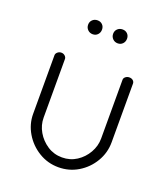

<svg xmlns="http://www.w3.org/2000/svg" viewBox="-125 -749 739 844"><g transform="rotate(20 244.5 -327.0)"><path d="M245 6Q195 6 153 -19.5Q111 -45 86 -87Q61 -129 61 -177V-451Q61 -459 68.5 -465.5Q76 -472 86 -472Q96 -472 103 -465.5Q110 -459 110 -451V-177Q110 -142 128 -111Q146 -80 176.5 -60Q207 -40 245 -40Q283 -40 313 -59.5Q343 -79 361 -110.5Q379 -142 379 -177V-452Q379 -460 386.5 -466Q394 -472 404 -472Q415 -472 421.5 -466Q428 -460 428 -452V-177Q428 -128 403 -86Q378 -44 336.5 -19Q295 6 245 6ZM304 -595Q290 -595 280.5 -604.5Q271 -614 271 -628Q271 -642 280.5 -651Q290 -660 304 -660Q318 -660 327 -651Q336 -642 336 -628Q336 -614 327 -604.5Q318 -595 304 -595ZM187 -595Q173 -595 163.5 -604.5Q154 -614 154 -628Q154 -642 163.5 -651Q173 -660 187 -660Q201 -660 210 -651Q219 -642 219 -628Q219 -614 210 -604.5Q201 -595 187 -595Z"/></g></svg>

Font: Dosis Light
Style: Regular
Weight: 300
Designer: EdgarTolentino, PabloImpallari, IginoMarini
Foundry: EdgarTolentino, PabloImpallari, IginoMarini
Version: Version 3.001; ttfautohint (v1.8.2)